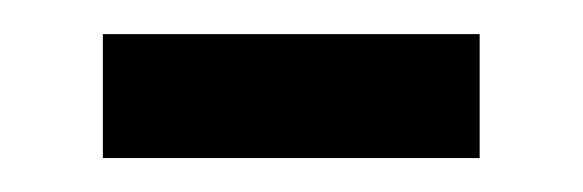

<svg xmlns="http://www.w3.org/2000/svg" viewBox="-20 -351 340 112"><path d="M259.8 -258.8H40V-331.1H259.8Z"/></svg>

Font: Aurulent Sans
Style: Regular
Weight: 400
Version: Version 2007.05.04